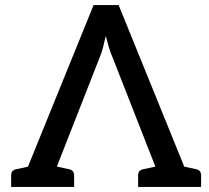

<svg xmlns="http://www.w3.org/2000/svg" viewBox="-20 -739 828 759"><path d="M449 -719 741 0H653Q639 0 630 -7Q621 -14 616 -25L425 -512Q417 -530 410.5 -552Q404 -574 398 -597Q393 -574 387.5 -552Q382 -530 374 -512L183 -25Q179 -16 169.5 -8Q160 0 146 0H58L350 -719ZM669 -27V0H594V-27ZM197 -27V0H123V-27ZM674 0 686 -85 756 -70Q765 -68 770 -62Q775 -56 775 -46V0ZM526 0V-46Q526 -56 531 -62Q536 -68 546 -70L616 -85L627 0ZM172 0 184 -85 253 -70Q263 -68 268 -62Q273 -56 273 -46V0ZM24 0V-46Q24 -56 29 -62Q34 -68 44 -70L113 -85L125 0Z"/></svg>

Font: Aleo Medium
Style: Regular
Weight: 500
Designer: Alessio Laiso
Foundry: Alessio Laiso
Version: Version 2.001;gftools[0.9.29]